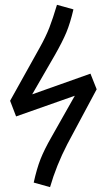

<svg xmlns="http://www.w3.org/2000/svg" viewBox="-20 -770 422 798"><path d="M216.8 -750 285.2 -731Q272 -674.3 255.9 -635.5Q239.7 -596.7 208 -541L113.8 -377.9L356 -463.9L381.8 -398.9L259.8 -170.9Q213.9 -82 188 7.8L120.1 -11.2Q132.8 -68.8 148.4 -108.6Q164.1 -148.4 193.8 -200.2L291 -372.1L46.9 -286.1L22 -351.1L145 -571.8Q170.9 -618.2 185.3 -655.5Q199.7 -692.9 216.8 -750Z"/></svg>

Font: Fira Sans Compressed Book
Style: Italic
Weight: 350
Width: 3
Italic angle: -8°
Designer: Carrois Corporate & Edenspiekermann AG
Foundry: Carrois Corporate GbR & Edenspiekermann AG
Version: Version 4.203;PS 004.203;hotconv 1.0.88;makeotf.lib2.5.64775